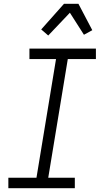

<svg xmlns="http://www.w3.org/2000/svg" viewBox="-20 -991 540 1011"><path d="M374 0H24V-55H172L275 -680H135V-735H485V-680H337L234 -55H374ZM234 -804 197 -836 317 -971H393L466 -832L422 -808L348 -924Z"/></svg>

Font: Iosevka Term Curly Lt Obl
Style: Regular
Weight: 300
Italic angle: -9°
Designer: Belleve Invis
Foundry: Belleve Invis
Version: Version 32.3.0